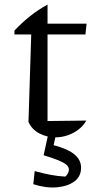

<svg xmlns="http://www.w3.org/2000/svg" viewBox="-20 -589 408 836"><path d="M187 -569V-486H357L352 -439H187V-62L356 -64Q342 -40 320.5 -24Q299 -8 273.5 0.5Q248 9 222 9Q184 9 151.5 -8Q119 -25 104 -58L116 -439H43V-456Q74 -489 109.5 -517.5Q145 -546 187 -569ZM125 213 131 156Q168 166 199 172Q230 178 264 180Q271 175 275.5 166Q280 157 280 150Q280 138 270 129Q260 120 236.5 110Q213 100 170 87L193 38Q267 55 300 80Q333 105 333 141Q333 179 304.5 200.5Q276 222 228.5 226.5Q181 231 125 213ZM192 -14H226L204 87H170Z"/></svg>

Font: Piazzolla Thin
Style: Regular
Weight: 400
Version: Version 2.001